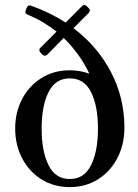

<svg xmlns="http://www.w3.org/2000/svg" viewBox="-20 -752 563 784"><path d="M314 -726Q325 -737 334 -727L342 -719Q347 -715 346.5 -709Q346 -703 342 -699L280 -637Q378 -563 433 -458Q488 -353 488 -231Q488 -162 459.5 -107Q431 -52 380.5 -20Q330 12 265 12Q200 12 149.5 -19.5Q99 -51 70.5 -105.5Q42 -160 42 -227Q42 -294 70.5 -348Q99 -402 149.5 -433.5Q200 -465 265 -465Q307 -465 345 -451Q325 -493 298.5 -529.5Q272 -566 240 -597L173 -529Q162 -520 153 -529L145 -538Q136 -548 145 -557L211 -623Q155 -667 91 -693Q80 -698 85 -710L90 -722Q95 -733 106 -729Q183 -702 248 -660ZM265 -21Q324 -21 352 -78Q380 -135 380 -227Q380 -319 352 -375.5Q324 -432 265 -432Q206 -432 178 -375.5Q150 -319 150 -227Q150 -135 178 -78Q206 -21 265 -21Z"/></svg>

Font: Zen Old Mincho SemiBold
Style: Regular
Weight: 600
Version: Version 1.500